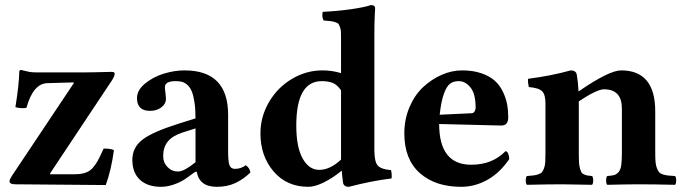

<svg xmlns="http://www.w3.org/2000/svg" viewBox="-20 -718 2663 748"><path d="M61 -445.8Q66.9 -444.8 76.2 -442.1Q85.4 -439.5 95.7 -437.7Q106 -436 120.1 -436H313Q325.7 -436 350.1 -436.5Q374.5 -437 394 -437.5Q413.6 -438 415 -438Q426.8 -438 426.8 -431.2Q426.8 -421.4 416 -404.8L174.8 -42L175.8 -39.1H272Q310.1 -39.1 330.6 -54.2Q351.1 -69.3 370.1 -109.9L383.8 -139.2Q414.1 -139.2 423.8 -132.8Q413.6 -56.6 392.1 2.9L40 0Q17.1 0 17.1 -12.2Q17.1 -18.6 25.9 -32.2L268.1 -395L266.1 -397L164.1 -394Q108.9 -392.1 83 -297.9Q73.7 -295.9 60.3 -296.9Q46.9 -297.9 40 -300.8Q54.2 -388.2 55.2 -439.9Q55.2 -441.4 57.4 -443.6Q59.6 -445.8 61 -445.8Z M741.7 -85.9V-217.8L689.5 -201.2Q651.4 -188.5 633.5 -166.3Q615.7 -144 615.7 -109.9Q615.7 -84.5 632.6 -67.1Q649.4 -49.8 673.8 -49.8Q696.8 -49.8 741.7 -85.9ZM746.6 -48.8H740.7L710.4 -26.9Q689 -10.7 661.1 -0.5Q633.3 9.8 607.4 9.8Q554.7 9.8 525.1 -17.8Q495.6 -45.4 495.6 -95.2Q495.6 -143.1 534.2 -173.3Q572.8 -203.6 674.8 -235.8L741.7 -256.8Q741.7 -293.9 737.5 -320.6Q733.4 -347.2 726.8 -362.8Q720.2 -378.4 709.7 -387.5Q699.2 -396.5 689 -399.2Q678.7 -401.9 664.6 -401.9Q622.6 -401.9 622.6 -378.9Q622.6 -371.1 624.5 -355.5Q626.5 -339.8 626.5 -332Q626.5 -313.5 608.6 -299.8Q590.8 -286.1 564.5 -286.1Q513.7 -286.1 513.7 -335.9Q513.7 -366.7 545.2 -392.6Q576.7 -418.5 618.4 -431.2Q660.2 -443.8 698.7 -443.8Q868.7 -443.8 868.7 -271V-127Q868.7 -88.9 874 -74.5Q879.4 -60.1 895.5 -60.1Q918.5 -60.1 937.5 -74.2Q952.6 -64.5 955.6 -45.9Q926.3 -18.1 895.3 -4.2Q864.3 9.8 824.7 9.8Q756.3 9.8 746.6 -48.8Z M1308.6 -96.2V-120.1V-366.2Q1293 -388.7 1275.4 -395.3Q1257.8 -401.9 1233.4 -401.9Q1134.3 -401.9 1134.3 -229Q1134.3 -144.5 1159.2 -100.3Q1184.1 -56.2 1223.6 -56.2Q1265.6 -56.2 1308.6 -96.2ZM1308.6 -433.1V-563Q1308.6 -582 1308.3 -592.3Q1308.1 -602.5 1304.7 -611.8Q1301.3 -621.1 1298.6 -624.8Q1295.9 -628.4 1286.1 -631.6Q1276.4 -634.8 1267.8 -635.7Q1259.3 -636.7 1240.7 -638.2Q1232.9 -652.8 1237.3 -671.9Q1290.5 -674.3 1344 -681.6Q1397.5 -689 1425.3 -698.2Q1441.4 -698.2 1441.4 -685.1Q1441.4 -684.1 1441.2 -679.2Q1440.9 -674.3 1440.4 -665.8Q1439.9 -657.2 1439.5 -646Q1439 -634.8 1438.7 -617.9Q1438.5 -601.1 1438.5 -583V-132.8Q1438.5 -89.4 1450.9 -74Q1463.4 -58.6 1503.4 -55.2Q1504.9 -50.3 1505.9 -39.1Q1506.8 -27.8 1505.4 -22.9Q1424.3 -12.7 1339.4 9.8Q1318.8 9.8 1316.4 -6.8Q1312.5 -36.1 1311.5 -53.2Q1275.4 -23.9 1241 -7.1Q1206.5 9.8 1181.6 9.8Q1096.7 9.8 1045.7 -50.3Q994.6 -110.4 994.6 -198.2Q994.6 -263.2 1027.8 -320.1Q1061 -377 1116.9 -410.4Q1172.9 -443.8 1236.3 -443.8Q1273.9 -443.8 1308.6 -433.1Z M1692.9 -271 1817.9 -276.9Q1825.2 -277.3 1829.1 -284.2Q1833 -291 1833 -297.9Q1833 -352.5 1813 -377.2Q1793 -401.9 1767.1 -401.9Q1746.1 -401.9 1732.9 -391.6Q1719.7 -381.3 1709.2 -352.3Q1698.7 -323.2 1692.9 -271ZM1949.2 -128.9Q1956.1 -128.9 1960 -119.1Q1963.9 -109.4 1963.9 -98.1Q1927.2 -44.4 1878.7 -17.3Q1830.1 9.8 1776.9 9.8Q1675.8 9.8 1615.5 -43.7Q1555.2 -97.2 1555.2 -198.2Q1555.2 -253.4 1575.4 -300.8Q1595.7 -348.1 1628.4 -378.7Q1661.1 -409.2 1700.7 -426.5Q1740.2 -443.8 1780.3 -443.8Q1822.8 -443.8 1855.2 -432.6Q1887.7 -421.4 1907.2 -403.8Q1926.8 -386.2 1939 -361.1Q1951.2 -335.9 1955.6 -311.8Q1960 -287.6 1960 -259.8Q1960 -246.6 1953.6 -237.5Q1947.3 -228.5 1931.2 -229L1690.9 -234.9Q1690.9 -76.2 1815.9 -76.2Q1897.9 -76.2 1949.2 -128.9Z M2532.7 -284.2V-122.1Q2532.7 -101.1 2533.9 -86.9Q2535.2 -72.8 2539.3 -62.5Q2543.5 -52.2 2548.1 -46.9Q2552.7 -41.5 2563 -38.3Q2573.2 -35.2 2582.8 -34.2Q2592.3 -33.2 2609.9 -32.2Q2614.3 -27.8 2614.3 -15.1Q2614.3 -2.4 2609.9 2Q2523.9 0 2467.8 0Q2429.7 0 2345.7 2Q2341.3 -2.4 2341.3 -15.1Q2341.3 -27.8 2345.7 -32.2Q2363.8 -33.7 2372.3 -35.9Q2380.9 -38.1 2389.2 -46.9Q2397.5 -55.7 2400.1 -73.5Q2402.8 -91.3 2402.8 -122.1V-294.9Q2402.8 -370.1 2333 -370.1Q2305.7 -370.1 2234.9 -323.2V-122.1Q2234.9 -100.6 2235.6 -86.7Q2236.3 -72.8 2239.3 -62.7Q2242.2 -52.7 2244.9 -47.4Q2247.6 -42 2254.6 -38.8Q2261.7 -35.6 2267.8 -34.4Q2273.9 -33.2 2286.6 -32.2Q2291 -27.8 2291 -15.1Q2291 -2.4 2286.6 2Q2200.7 0 2169.9 0Q2116.7 0 2032.7 2Q2028.3 -2.4 2028.3 -15.1Q2028.3 -27.8 2032.7 -32.2Q2051.3 -33.7 2059.6 -34.7Q2067.9 -35.6 2078.1 -39.3Q2088.4 -43 2092 -47.9Q2095.7 -52.7 2099.6 -63Q2103.5 -73.2 2104.2 -86.9Q2105 -100.6 2105 -122.1V-315.9Q2105 -348.6 2092.5 -362.1Q2080.1 -375.5 2040 -378.9Q2038.6 -384.8 2037.4 -395.8Q2036.1 -406.7 2037.6 -411.1Q2126.5 -422.4 2203.6 -443.8Q2224.1 -443.8 2227.1 -426.8Q2231.9 -400.4 2233.9 -361.8Q2353 -443.8 2399.9 -443.8Q2532.7 -443.8 2532.7 -284.2Z"/></svg>

Font: Common Serif
Style: Bold
Weight: 700
Designer: Philipp H. Poll, Khaled Hosny
Foundry: Stefan Peev, Context Ltd.
Version: Version 1.026